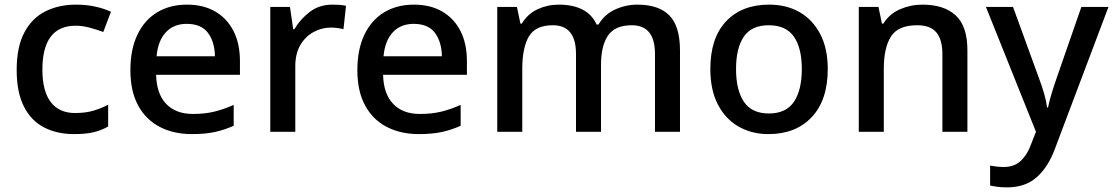

<svg xmlns="http://www.w3.org/2000/svg" viewBox="-20 -569 4806 829"><path d="M300 10Q226 10 170 -19Q114 -48 83 -109.5Q52 -171 52 -267Q52 -366 85 -428.5Q118 -491 176 -520Q234 -549 308 -549Q354 -549 393.5 -540Q433 -531 459 -518L426 -431Q399 -441 367.5 -449.5Q336 -458 307 -458Q163 -458 163 -268Q163 -176 199 -128.5Q235 -81 304 -81Q349 -81 383 -91Q417 -101 447 -117V-23Q418 -6 384 2Q350 10 300 10Z M787 -549Q858 -549 909 -519.5Q960 -490 988 -435.5Q1016 -381 1016 -305V-246H654Q656 -164 697.5 -120.5Q739 -77 813 -77Q865 -77 905.5 -87Q946 -97 989 -116V-26Q949 -8 907.5 1Q866 10 808 10Q730 10 670 -21Q610 -52 576.5 -113.5Q543 -175 543 -266Q543 -356 573.5 -419.5Q604 -483 659 -516Q714 -549 787 -549ZM786 -466Q730 -466 696 -429.5Q662 -393 656 -326H908Q907 -388 878 -427Q849 -466 786 -466Z M1415 -549Q1429 -549 1445.5 -548Q1462 -547 1474 -544L1463 -443Q1452 -446 1437 -448Q1422 -450 1409 -450Q1369 -450 1333.5 -430.5Q1298 -411 1276.5 -374Q1255 -337 1255 -283V0H1147V-539H1232L1246 -443H1251Q1277 -487 1318 -518Q1359 -549 1415 -549Z M1767 -549Q1838 -549 1889 -519.5Q1940 -490 1968 -435.5Q1996 -381 1996 -305V-246H1634Q1636 -164 1677.5 -120.5Q1719 -77 1793 -77Q1845 -77 1885.5 -87Q1926 -97 1969 -116V-26Q1929 -8 1887.5 1Q1846 10 1788 10Q1710 10 1650 -21Q1590 -52 1556.5 -113.5Q1523 -175 1523 -266Q1523 -356 1553.5 -419.5Q1584 -483 1639 -516Q1694 -549 1767 -549ZM1766 -466Q1710 -466 1676 -429.5Q1642 -393 1636 -326H1888Q1887 -388 1858 -427Q1829 -466 1766 -466Z M2732 -549Q2824 -549 2870 -502.5Q2916 -456 2916 -351V0H2808V-336Q2808 -460 2708 -460Q2636 -460 2605.5 -416Q2575 -372 2575 -289V0H2467V-336Q2467 -460 2367 -460Q2292 -460 2263.5 -411.5Q2235 -363 2235 -271V0H2127V-539H2212L2227 -467H2233Q2258 -509 2301 -529Q2344 -549 2392 -549Q2453 -549 2494.5 -528Q2536 -507 2556 -463H2564Q2590 -507 2636 -528Q2682 -549 2732 -549Z M3554 -271Q3554 -137 3485 -63.5Q3416 10 3298 10Q3226 10 3169 -22.5Q3112 -55 3079.5 -118Q3047 -181 3047 -271Q3047 -405 3115 -477Q3183 -549 3301 -549Q3376 -549 3432.5 -516.5Q3489 -484 3521.5 -422Q3554 -360 3554 -271ZM3158 -271Q3158 -180 3192 -129.5Q3226 -79 3300 -79Q3374 -79 3408 -129.5Q3442 -180 3442 -271Q3442 -361 3408 -410.5Q3374 -460 3299 -460Q3225 -460 3191.5 -410.5Q3158 -361 3158 -271Z M3963 -549Q4056 -549 4106.5 -502.5Q4157 -456 4157 -351V0H4049V-335Q4049 -398 4023 -429Q3997 -460 3940 -460Q3858 -460 3827 -411.5Q3796 -363 3796 -271V0H3688V-539H3773L3788 -467H3794Q3820 -509 3866 -529Q3912 -549 3963 -549Z M4237 -539H4354L4465 -234Q4478 -200 4487.5 -167.5Q4497 -135 4501 -105H4505Q4510 -130 4520.5 -165Q4531 -200 4543 -234L4649 -539H4766L4535 73Q4506 152 4456.5 196Q4407 240 4329 240Q4304 240 4286 237.5Q4268 235 4255 232V146Q4266 148 4281.5 150Q4297 152 4314 152Q4360 152 4388 125Q4416 98 4431 56L4453 0Z"/></svg>

Font: Noto Sans Adlam Medium
Style: Regular
Weight: 500
Version: Version 3.001